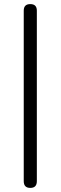

<svg xmlns="http://www.w3.org/2000/svg" viewBox="-20 -731 296 938"><path d="M128 187Q96 187 96 154V-679Q96 -711 128 -711Q160 -711 160 -679V154Q160 187 128 187Z"/></svg>

Font: Chiron GoRound TC L
Style: Regular
Weight: 300
Designer: Ryoko NISHIZUKA 西塚涼子 (kana, bopomofo & ideographs); Paul D. Hunt (Latin, Greek & Cyrillic); Sandoll Communications 산돌커뮤니
Foundry: Adobe
Version: Version 1.000;hotconv 1.1.1;makeotfexe 2.6.0